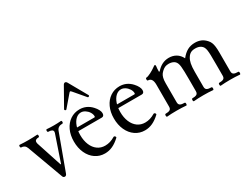

<svg xmlns="http://www.w3.org/2000/svg" viewBox="-71 -1157 2103 1640"><g transform="rotate(-30 980.5 -337.5)"><path d="M186.5 -2 56.2 -356.9Q49.8 -374.5 36.9 -383.3Q23.9 -392.1 5.9 -392.1Q1.5 -392.1 -0.2 -398.7Q-2 -405.3 -0.2 -411.6Q1.5 -418 5.9 -418Q49.3 -415 92.8 -415Q136.2 -415 179.2 -418Q183.6 -418 185.3 -411.4Q187 -404.8 185.3 -398.4Q183.6 -392.1 179.2 -392.1Q160.2 -392.1 150.6 -385.5Q141.1 -378.9 141.1 -365.2Q141.1 -356.4 143.1 -351.1L225.6 -98.6H230.5L317.9 -355Q319.8 -361.8 319.8 -366.2Q319.8 -378.9 308.1 -385.5Q296.4 -392.1 272.9 -392.1Q268.6 -392.1 266.8 -398.7Q265.1 -405.3 266.8 -411.6Q268.6 -418 272.9 -418Q308.1 -415 343.8 -415Q378.9 -415 414.1 -418Q418.5 -418 420.2 -411.4Q421.9 -404.8 420.2 -398.4Q418.5 -392.1 414.1 -392.1Q390.6 -392.1 376.2 -383.3Q361.8 -374.5 355 -356.9L226.6 -7.8Q223.1 2 218 6.6Q212.9 11.2 206.1 11.2Q191.9 11.2 186.5 -2Z M421.4 -210Q421.4 -272.5 444.1 -321.3Q466.8 -370.1 507.6 -397.5Q548.3 -424.8 599.6 -424.8Q633.8 -424.8 663.6 -411.4Q693.4 -397.9 717.3 -371.6Q734.9 -352.5 744.9 -333.3Q754.9 -314 754.9 -298.8Q754.9 -283.7 748.5 -275.9Q742.2 -268.1 730 -268.1H467.8V-300.8H675.8Q683.1 -300.8 683.1 -309.1Q683.1 -329.6 670.4 -349.9Q657.7 -370.1 637.7 -383.1Q617.7 -396 597.7 -396Q568.8 -396 545.7 -374.5Q522.5 -353 509.3 -315.2Q496.1 -277.3 496.1 -230.5Q496.1 -175.8 513.7 -133.8Q531.2 -91.8 563.2 -68.8Q595.2 -45.9 637.2 -45.9Q662.1 -45.9 685.8 -53Q709.5 -60.1 734.9 -75.2Q739.3 -78.1 744.9 -75Q750.5 -71.8 752.9 -66.2Q755.4 -60.5 752 -57.1Q714.4 -22 678.2 -5.4Q642.1 11.2 602.5 11.2Q550.3 11.2 509 -17.1Q467.8 -45.4 444.6 -95.7Q421.4 -146 421.4 -210ZM486.8 -490.7 589.4 -672.4Q597.2 -686 607.9 -686Q618.7 -686 626.5 -672.4L729 -490.7Q731 -486.8 728 -482.7Q725.1 -478.5 720.2 -477.5Q715.3 -476.6 712.4 -480L622.6 -585.9Q612.3 -598.1 607.9 -598.1Q606 -598.1 602.3 -595Q598.6 -591.8 593.8 -585.9L503.4 -480Q500.5 -476.6 495.6 -477.5Q490.7 -478.5 487.8 -482.7Q484.9 -486.8 486.8 -490.7Z M815.9 -210Q815.9 -272.5 838.6 -321.3Q861.3 -370.1 902.1 -397.5Q942.9 -424.8 994.1 -424.8Q1028.3 -424.8 1058.1 -411.4Q1087.9 -397.9 1111.8 -371.6Q1129.4 -352.5 1139.4 -333.3Q1149.4 -314 1149.4 -298.8Q1149.4 -283.7 1143.1 -275.9Q1136.7 -268.1 1124.5 -268.1H862.3V-300.8H1070.3Q1077.6 -300.8 1077.6 -309.1Q1077.6 -329.6 1064.9 -349.9Q1052.2 -370.1 1032.2 -383.1Q1012.2 -396 992.2 -396Q963.4 -396 940.2 -374.5Q917 -353 903.8 -315.2Q890.6 -277.3 890.6 -230.5Q890.6 -175.8 908.2 -133.8Q925.8 -91.8 957.8 -68.8Q989.7 -45.9 1031.7 -45.9Q1056.6 -45.9 1080.3 -53Q1104 -60.1 1129.4 -75.2Q1133.8 -78.1 1139.4 -75Q1145 -71.8 1147.5 -66.2Q1149.9 -60.5 1146.5 -57.1Q1108.9 -22 1072.8 -5.4Q1036.6 11.2 997.1 11.2Q944.8 11.2 903.6 -17.1Q862.3 -45.4 839.1 -95.7Q815.9 -146 815.9 -210Z M1217.8 -23.9Q1248 -23.9 1261.5 -32Q1274.9 -40 1274.9 -62V-278.8Q1274.9 -312.5 1263.7 -329.3Q1252.4 -346.2 1230 -346.2Q1225.6 -346.2 1223.9 -353Q1222.2 -359.9 1223.9 -366.7Q1225.6 -373.5 1230 -373.5Q1246.1 -373.5 1277.1 -389.6Q1308.1 -405.8 1325.2 -418.9Q1333.5 -425.3 1338.6 -428.2Q1343.8 -431.2 1346.7 -431.2Q1349.6 -431.2 1351.1 -427.7Q1352.5 -424.3 1352.5 -417.5Q1351.1 -406.7 1350.1 -394.5Q1349.1 -382.3 1349.1 -364.3L1355.5 -362.3Q1382.3 -393.6 1413.3 -409.2Q1444.3 -424.8 1480 -424.8Q1519.5 -424.8 1550.5 -406.5Q1581.5 -388.2 1600.1 -351.1Q1629.9 -389.2 1662.8 -407Q1695.8 -424.8 1738.3 -424.8Q1769.5 -424.8 1795.9 -414.1Q1822.3 -403.3 1845.2 -377.9Q1857.9 -364.3 1865 -347.4Q1872.1 -330.6 1875.2 -306.6Q1878.4 -282.7 1878.4 -246.6V-62Q1878.4 -40 1892.3 -32Q1906.2 -23.9 1936.5 -23.9Q1940.9 -23.9 1942.4 -16.8Q1943.8 -9.8 1942.1 -2.9Q1940.4 3.9 1936.5 3.9Q1894 0 1841.8 0Q1789.1 0 1746.6 3.9Q1742.2 3.9 1740.7 -3.2Q1739.3 -10.3 1741 -17.1Q1742.7 -23.9 1746.6 -23.9Q1776.9 -23.9 1790.3 -32Q1803.7 -40 1803.7 -62V-172.9Q1803.7 -233.9 1803 -264.4Q1802.2 -294.9 1799.3 -313.7Q1796.4 -332.5 1790 -344.2Q1781.2 -360.8 1762.7 -370.8Q1744.1 -380.9 1715.3 -380.9Q1688 -380.9 1670.7 -371.3Q1653.3 -361.8 1640.1 -340.8Q1626.5 -319.8 1620.1 -289.3Q1613.8 -258.8 1613.8 -208.5V-62Q1613.8 -40 1627.7 -32Q1641.6 -23.9 1671.9 -23.9Q1676.3 -23.9 1677.7 -16.8Q1679.2 -9.8 1677.5 -2.9Q1675.8 3.9 1671.9 3.9Q1629.4 0 1577.1 0Q1524.4 0 1481.9 3.9Q1477.5 3.9 1476.1 -3.2Q1474.6 -10.3 1476.3 -17.1Q1478 -23.9 1481.9 -23.9Q1512.2 -23.9 1525.6 -32Q1539.1 -40 1539.1 -62V-172.9Q1539.1 -223.1 1538.3 -253.2Q1537.6 -283.2 1535.4 -304Q1533.2 -324.7 1528.3 -337.4Q1519.5 -360.8 1499.5 -370.8Q1479.5 -380.9 1454.1 -380.9Q1433.6 -380.9 1418.9 -375Q1404.3 -369.1 1389.6 -356Q1376.5 -344.2 1368.2 -332.5Q1359.9 -320.8 1354.7 -300.5Q1349.6 -280.3 1349.6 -249V-62Q1349.6 -40 1363.5 -32Q1377.4 -23.9 1407.7 -23.9Q1412.1 -23.9 1413.6 -16.8Q1415 -9.8 1413.3 -2.9Q1411.6 3.9 1407.7 3.9Q1365.2 0 1313 0Q1260.3 0 1217.8 3.9Q1213.4 3.9 1211.9 -3.2Q1210.4 -10.3 1212.2 -17.1Q1213.9 -23.9 1217.8 -23.9Z"/></g></svg>

Font: Junicode Two Beta VF
Style: Regular
Weight: 400
Designer: Peter S. Baker
Foundry: Briery Creek Software
Version: Version 1.031 beta; ttfautohint (v1.8.1.43-b0c9)